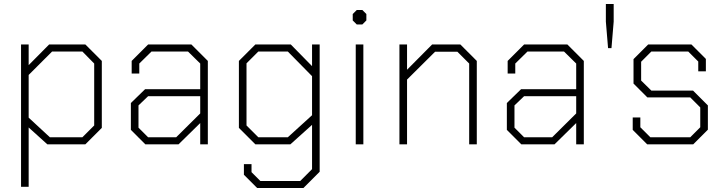

<svg xmlns="http://www.w3.org/2000/svg" viewBox="-20 -720 3612 958"><path d="M85 -498H123V-395L225 -498H406L488 -416V-82L406 0H216L123 -84V212H85ZM391 -35 450 -94V-403L391 -463H240L123 -346V-133L229 -35Z M633 -72V-206L704 -275H979V-403L918 -463H736L675 -403V-353H637V-416L719 -498H935L1017 -416V0H979V-106L871 0H705ZM859 -35 979 -154V-240H719L671 -194V-83L719 -35Z M1575 -498V137L1494 218H1263L1197 152V99H1235V139L1279 183H1478L1537 124V-97L1429 0H1254L1172 -82V-416L1254 -498H1431L1537 -390V-498ZM1537 -340 1416 -463H1269L1210 -404V-94L1269 -35H1416L1537 -145Z M1740 -618V-650L1760 -670H1788L1808 -650V-618L1788 -598H1760ZM1755 -498H1793V0H1755Z M1973 -498H2011V-372L2136 -498H2277L2359 -416V0H2321V-403L2262 -462H2151L2011 -323V0H1973Z M2509 -72V-206L2580 -275H2855V-403L2794 -463H2612L2551 -403V-353H2513V-416L2595 -498H2811L2893 -416V0H2855V-106L2747 0H2581ZM2735 -35 2855 -154V-240H2595L2547 -194V-83L2595 -35Z M3003 -612V-700H3042V-612L3031 -480H3014Z M3137 -72V-134H3175V-85L3225 -35H3424L3474 -85V-184L3424 -234H3210L3141 -303V-425L3214 -498H3430L3502 -426V-364H3464V-413L3414 -463H3230L3179 -412V-318L3230 -268H3438L3512 -194V-73L3439 0H3209Z"/></svg>

Font: Chakra Petch ExtraLight
Style: Regular
Weight: 275
Designer: Katatrad Aksorn Co.,Ltd.
Foundry: Cadson Demak Co.,Ltd.
Version: Version 1.000; ttfautohint (v1.6)